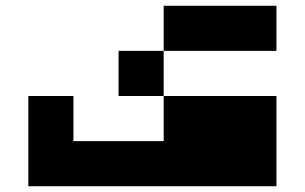

<svg xmlns="http://www.w3.org/2000/svg" viewBox="-20 -645 1056 665"><path d="M937.5 0H78.1V-312.5H234.4V-156.2H546.9V-312.5H390.6V-468.8H546.9V-625H937.5V-468.8H546.9V-312.5H937.5Z"/></svg>

Font: Sorena-Fanum Normal
Style: Regular
Weight: 400
Designer: Mohammad Darvishi
Version: Version 1.000;March 20, 2024;FontCreator 15.0.0.2958 64-bit